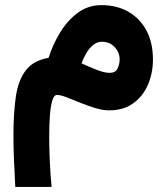

<svg xmlns="http://www.w3.org/2000/svg" viewBox="-20 -429 664 760"><path d="M172.4 -200.2Q189 -252.9 218 -300.5Q247.1 -348.1 288.1 -378.4Q329.1 -408.7 380.9 -408.7Q442.9 -408.7 488.8 -382.1Q534.7 -355.5 560.1 -307.4Q585.4 -259.3 585.4 -193.8Q585.4 -139.6 565.7 -93.8Q545.9 -47.9 507.3 -20Q468.8 7.8 412.1 7.8Q386.2 7.8 356.2 -1.5Q326.2 -10.7 296.9 -22.7Q267.6 -34.7 243.7 -43.9Q219.7 -53.2 205.6 -53.2Q193.4 -53.2 186.8 -30.5Q180.2 -7.8 177.5 28.8Q174.8 65.4 174.8 107.4Q174.8 150.9 176.5 193.4Q178.2 235.8 180.7 267.8Q183.1 299.8 184.1 311H40.5Q37.6 256.8 35.4 205.3Q33.2 153.8 33.2 106.4Q33.2 18.1 42.7 -46.6Q52.2 -111.3 82 -150.4Q111.8 -189.5 172.4 -200.2ZM453.6 -194.8Q453.6 -220.7 434.3 -242.2Q415 -263.7 382.8 -263.7Q363.3 -263.7 347.4 -249.8Q331.5 -235.8 320.3 -216.1Q309.1 -196.3 302.7 -178.2Q331.5 -165 362.3 -152.8Q393.1 -140.6 414.6 -140.6Q437 -140.6 445.3 -157.7Q453.6 -174.8 453.6 -194.8Z"/></svg>

Font: Vazirmatn RD UI Black
Style: Regular
Weight: 900
Designer: Saber Rastikerdar
Foundry: Saber Rastikerdar
Version: Version 33.003